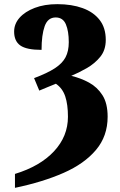

<svg xmlns="http://www.w3.org/2000/svg" viewBox="-20 -744 578 924"><path d="M52 93Q173 56 240 -16Q307 -88 307 -182Q307 -241 294 -280Q281 -319 249 -341Q229 -333 208.5 -324.5Q188 -316 169 -308L144 -368Q208 -392 244 -415.5Q280 -439 295.5 -468.5Q311 -498 311 -541Q311 -594 297 -627Q283 -660 248 -660Q210 -660 195 -618Q180 -576 180 -504Q108 -504 78 -525Q48 -546 48 -592Q48 -629 74 -658.5Q100 -688 147 -706Q194 -724 256 -724Q325 -724 377.5 -705Q430 -686 459.5 -648Q489 -610 489 -552Q489 -503 462.5 -470.5Q436 -438 397.5 -416Q359 -394 323 -379Q369 -368 408.5 -346.5Q448 -325 473 -286Q498 -247 498 -182Q498 -89 442 -22.5Q386 44 286 88Q186 132 52 160Z"/></svg>

Font: Noto Serif ExtraCondensed Black
Style: Regular
Weight: 900
Width: 2
Designer: Monotype Design Team
Foundry: Monotype Imaging Inc.
Version: Version 2.015; ttfautohint (v1.8.4.7-5d5b)